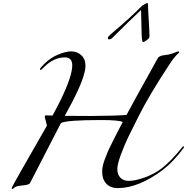

<svg xmlns="http://www.w3.org/2000/svg" viewBox="-20 -1228 1245 1278"><path d="M959 -1208Q965 -1208 965 -1200Q965 -1178 970 -1095Q975 -1012 975 -988Q975 -979 971 -973.5Q967 -968 954 -959Q939 -948 932 -948Q925 -948 923 -996L919 -1160H917Q841 -1089 728 -976Q718 -966 707 -966Q698 -966 698 -976Q698 -984 718 -1001Q847 -1109 927 -1191Q929 -1193 945 -1201Q947 -1202 950 -1203.5Q953 -1205 955.5 -1206.5Q958 -1208 959 -1208ZM386 -409Q386 -408 384.5 -405.5Q383 -403 382 -402Q192 -35 180 -10Q176 -3 164.5 0.5Q153 4 131.5 6Q110 8 101 10Q85 13 75.5 21.5Q66 30 62 30Q58 30 58 24Q58 18 129 -106Q220 -264 292 -391Q289 -410 283.5 -427.5Q278 -445 278 -450Q278 -460 284 -460Q306 -460 330 -459Q375 -543 387 -569Q461 -724 461 -793Q461 -846 411 -846Q338 -846 274 -782Q254 -762 252 -762Q246 -762 246 -768Q246 -774 268 -796Q312 -842 365 -864Q418 -886 454 -886Q493 -886 521 -860.5Q549 -835 549 -791Q549 -718 458 -544Q452 -532 411 -457Q454 -456 583 -456Q754 -457 822 -463Q851 -518 1031 -842Q1035 -848 1042 -852Q1049 -856 1054.5 -857.5Q1060 -859 1074 -861Q1088 -863 1096 -864Q1114 -867 1130.5 -873Q1147 -879 1155.5 -882.5Q1164 -886 1167 -886Q1173 -886 1173 -880Q1173 -878 1171 -876.5Q1169 -875 1164 -870.5Q1159 -866 1152.5 -859Q1146 -852 1134.5 -837.5Q1123 -823 1111 -804Q972 -594 900 -449Q856 -362 832 -312Q808 -262 784.5 -198.5Q761 -135 761 -103Q761 -66 781.5 -45Q802 -24 837 -24Q879 -24 942.5 -46.5Q1006 -69 1057 -108Q1119 -156 1193 -248Q1197 -254 1201 -254Q1205 -254 1205 -250Q1205 -248 1203 -244Q1135 -152 1065 -98Q902 24 765 24Q714 24 687 -6Q660 -36 660 -84Q660 -101 663.5 -120Q667 -139 676 -163Q685 -187 692.5 -206Q700 -225 715.5 -256.5Q731 -288 740 -306Q749 -324 768.5 -361.5Q788 -399 797 -416Q770 -429 654 -429Q421 -429 386 -409Z"/></svg>

Font: Miama Nueva
Style: Medium
Weight: 400
Italic angle: -28°
Version: Version 1.0